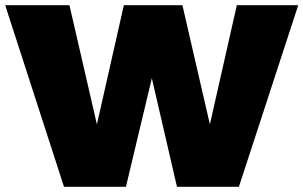

<svg xmlns="http://www.w3.org/2000/svg" viewBox="-25 -721 1171 741"><path d="M-5 -701H243L349 -241L453 -701H679L785 -241L889 -701H1126L897 0H658L561 -419L461 0H222Z"/></svg>

Font: MontserratBlack
Style: Regular
Weight: 900
Designer: Julieta Ulanovsky
Foundry: Julieta Ulanovsky
Version: Version 4.000